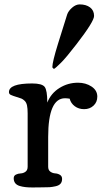

<svg xmlns="http://www.w3.org/2000/svg" viewBox="-20 -847 475 868"><path d="M340.3 -827.1Q369.1 -827.1 387.2 -813.5Q405.3 -799.8 405.3 -774.9Q405.3 -750 325.7 -647Q280.3 -587.9 255.4 -563Q231.4 -539.1 223.6 -535.2L216.8 -542V-544.4Q216.8 -566.9 241.7 -647.5Q278.8 -767.6 283.7 -781.7Q289.1 -797.4 305.9 -812.3Q322.8 -827.1 340.3 -827.1ZM193.8 -383.3Q210.4 -425.3 248.8 -449.2Q287.1 -473.1 332.5 -473.1Q367.7 -473.1 393.8 -455.8Q419.9 -438.5 419.9 -410.2Q419.9 -385.3 402.8 -369.4Q385.7 -353.5 360.4 -353.5Q335.9 -353.5 318.1 -366.7Q300.3 -379.9 294.9 -400.9Q282.2 -402.8 273.9 -402.8Q197.8 -402.8 197.8 -227.5V-93.3Q197.8 -78.1 207.5 -71Q217.3 -64 229.2 -63.2Q241.2 -62.5 251 -56.6Q260.7 -50.8 260.7 -38.1Q260.7 -24.9 253.7 -16.6Q246.6 -8.3 231.2 -4.9Q215.8 -1.5 203.9 -0.7Q191.9 0 169.9 0Q163.1 0 149.2 0.2Q135.3 0.5 127.9 0.5Q108.9 0.5 95.5 -1Q82 -2.4 68.8 -6.3Q55.7 -10.3 48.8 -19Q42 -27.8 42 -41Q42 -52.7 51.8 -57.6Q61.5 -62.5 73.5 -63Q85.4 -63.5 95.2 -70.6Q105 -77.6 105 -93.3V-334.5Q105 -356.9 102.1 -370.4Q99.1 -383.8 91.6 -391.1Q84 -398.4 76.9 -401.4Q69.8 -404.3 54.7 -408.7Q39.6 -413.1 28.8 -418Q20.5 -421.9 20.5 -430.7Q20.5 -469.7 125.5 -469.7Q169.9 -469.7 181.9 -454.3Q193.8 -439 193.8 -383.3Z"/></svg>

Font: Corben
Style: Regular
Weight: 400
Designer: vernon adams
Foundry: vernon adams
Version: Version 1.100